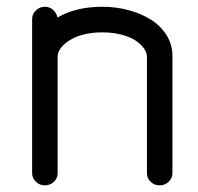

<svg xmlns="http://www.w3.org/2000/svg" viewBox="-20 -559 598 579"><path d="M500 -36.9Q500 -21.7 488.6 -10.9Q477.3 0 461.4 0Q445.8 0 434.4 -10.7Q423.1 -21.5 423.1 -36.6V-388.2Q423.1 -399.9 414.6 -412.4Q406 -424.8 390 -435.9Q374 -447 347.4 -454.2Q320.8 -461.4 288.6 -461.4Q262.5 -461.4 240 -456.7Q217.5 -451.9 202 -444.2Q186.5 -436.5 175.4 -426.9Q164.3 -417.2 159.1 -407.3Q153.8 -397.5 153.8 -388.2V-36.6Q153.8 -21.5 142.5 -10.7Q131.1 0 115.5 0Q99.6 0 88.3 -10.9Q76.9 -21.7 76.9 -36.9V-501.5Q76.9 -516.6 88.3 -527.6Q99.6 -538.6 115.5 -538.6Q129.6 -538.6 140.1 -529.2Q150.6 -519.8 153.3 -506.1Q208.5 -538.6 288.6 -538.6Q330.3 -538.6 368.4 -528.2Q406.5 -517.8 435.8 -499.3Q465.1 -480.7 482.5 -452.5Q500 -424.3 500 -390.9Z"/></svg>

Font: Tecnico
Style: Grueso
Weight: 700
Version: Version 1.3